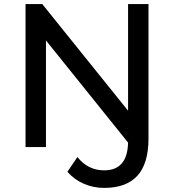

<svg xmlns="http://www.w3.org/2000/svg" viewBox="-20 -720 852 940"><path d="M707 -700V-42Q707 81 652.5 140.5Q598 200 490 200Q437 200 390 179.5Q343 159 310 121L359 49Q411 114 490 114Q604 114 607 -22L205 -522V0H105V-700H187L607 -178V-700Z"/></svg>

Font: Idrija
Style: Regular
Weight: 500
Designer: Julieta Ulanovsky
Foundry: Julieta Ulanovsky
Version: Version 7.200